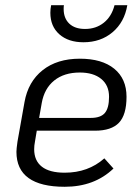

<svg xmlns="http://www.w3.org/2000/svg" viewBox="-20 -705 537 736"><path d="M114 -162Q111 -147 111 -133Q111 -89 140.5 -66Q170 -43 228 -43Q318 -43 380 -98L415 -59Q342 11 228 11Q136 11 89.5 -22.5Q43 -56 43 -123Q43 -134 47 -162L74 -314Q88 -392 143.5 -436Q199 -480 286 -480Q371 -480 418 -441.5Q465 -403 465 -334Q465 -265 436 -234.5Q407 -204 344 -204H121ZM140 -310 130 -253H328Q366 -253 382 -272Q398 -291 398 -334Q398 -378 368 -402.5Q338 -427 286 -427Q226 -427 188 -396.5Q150 -366 140 -310ZM173 -656Q173 -670 176 -685H225Q224 -680 224 -671Q224 -635 245.5 -614.5Q267 -594 306 -594Q348 -594 378 -618Q408 -642 419 -685H468Q457 -620 411.5 -581.5Q366 -543 300 -543Q242 -543 207.5 -573.5Q173 -604 173 -656Z"/></svg>

Font: KoHo
Style: Italic
Weight: 400
Italic angle: -10°
Designer: Cadson Demak & Katatrad Team
Foundry: Cadson Demak Co.,Ltd.
Version: Version 1.000